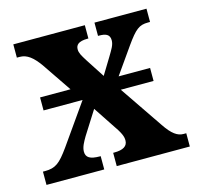

<svg xmlns="http://www.w3.org/2000/svg" viewBox="-84 -625 735 713"><g transform="rotate(-15 283.5 -268.0)"><path d="M10 0H232V-51H229C191 -51 176 -61 176 -83C176 -101 186 -118 197 -137L254 -227L303 -153C331 -113 336 -99 336 -84C336 -62 319 -51 284 -51H280V0H561V-51H550C528 -51 507 -65 481 -104L368 -270H494V-320H373L444 -421C481 -473 496 -485 530 -485H538V-536H338V-485H342C366 -485 383 -480 383 -456C383 -438 372 -422 359 -400L320 -336L272 -410C259 -431 252 -442 252 -456C252 -472 261 -485 298 -485H301V-536H26V-485H37C65 -485 87 -467 112 -432L188 -320H71V-270H221L112 -115C76 -65 59 -51 18 -51H10Z"/></g></svg>

Font: Noto Serif Condensed
Style: Bold
Weight: 700
Width: 3
Designer: Monotype Design Team
Foundry: Monotype Imaging Inc.
Version: Version 2.015